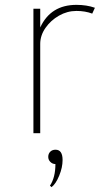

<svg xmlns="http://www.w3.org/2000/svg" viewBox="-20 -548 456 790"><path d="M117.5 0H145.5V-367Q145.5 -402 167 -433Q188.5 -464 222.5 -483.5Q256.5 -503 294.5 -503Q330.5 -503 359.5 -492L370.5 -516Q337 -528 294.5 -528Q188.5 -528 145.5 -435V-512H117.5ZM192 222Q209.5 209 223.5 175Q237.5 141 237.5 110.5Q237.5 68 208.5 68Q195 68 186.8 76.2Q178.5 84.5 178.5 97.5Q178.5 109.5 187.2 118.2Q196 127 208 127Q208 182.5 185.5 216Z"/></svg>

Font: Spartan Thin
Style: Regular
Weight: 100
Designer: Matt Bailey, Mirko Velimirovic
Foundry: Matt Bailey
Version: Version 1.003; ttfautohint (v1.8.3)